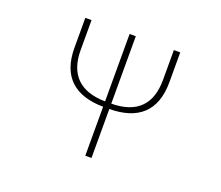

<svg xmlns="http://www.w3.org/2000/svg" viewBox="-120 -901 1239 1076"><g transform="rotate(20 500.0 -363.0)"><path d="M481 0H518V-292C685 -293 783 -372 783 -548V-726H745V-548C745 -401 669 -325 518 -324V-726H481V-324C331 -326 254 -402 254 -548V-726H217V-548C217 -373 314 -294 481 -292Z"/></g></svg>

Font: Harano Aji Gothic K1 ExtraLight
Style: Regular
Weight: 250
Foundry: Masamichi Hosoda
Version: HaranoAjiGothicK1-ExtraLight version 20230610;ttx 4.39.4